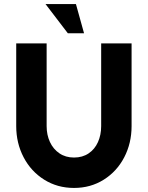

<svg xmlns="http://www.w3.org/2000/svg" viewBox="-20 -914 729 947"><path d="M345 13Q263 13 198 -27.8Q133 -68.5 96.5 -138.2Q60 -208 60 -292V-700H210V-292Q210 -249 226.2 -213.8Q242.5 -178.5 273 -157.8Q303.5 -137 345 -137Q387 -137 417.2 -157.5Q447.5 -178 463.2 -213.2Q479 -248.5 479 -292V-700H629V-292Q629 -208 592.8 -138.2Q556.5 -68.5 491.8 -27.8Q427 13 345 13ZM354.5 -894 394.5 -750H314.5L204.5 -894Z"/></svg>

Font: Urbanist
Style: Regular
Weight: 400
Designer: Corey Hu
Foundry: Corey Hu
Version: Version 1.2; befe77262ef67d88f1d94aa3d2e49ef1327b4483